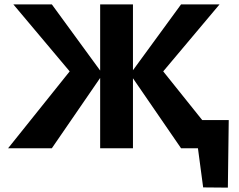

<svg xmlns="http://www.w3.org/2000/svg" viewBox="-20 -678 1093 878"><path d="M909 179 868 -129H1026L1022 180ZM879 -129H977V0H879ZM808 0 575 -339 808 -658H984L683 -300L690 -397L1008 0ZM17 0 335 -397 342 -300 41 -658H217L450 -339L217 0ZM438 0V-658H588V0Z"/></svg>

Font: Ysabeau SC ExtraBold
Style: Regular
Weight: 800
Designer: Christian Thalmann (Catharsis Fonts)
Version: Version 2.001;gftools[0.9.30]; featfreeze: smcp